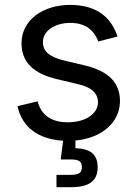

<svg xmlns="http://www.w3.org/2000/svg" viewBox="-20 -573 568 797"><path d="M214.4 204.1H272.5C350.6 204.1 385.3 178.7 385.3 121.1C385.3 68.4 356.4 44.4 293 42V10.3C404.3 0 478 -65.9 478 -153.8C478 -228.5 431.6 -277.8 332.5 -301.3L250 -320.8C186 -335.9 158.2 -358.4 158.2 -398.9C158.2 -444.3 207 -478 272 -478C342.3 -478 373 -439.9 388.2 -400.9L467.8 -421.4C442.9 -498 383.8 -552.7 271.5 -552.7C155.3 -552.7 69.3 -487.3 69.3 -393.6C69.3 -316.9 116.7 -268.1 215.8 -244.6L306.6 -223.1C360.4 -210.4 386.7 -185.5 386.7 -147.9C386.7 -103 337.9 -65.4 261.7 -65.4C196.3 -65.4 151.9 -92.3 136.2 -152.3L52.7 -132.3C71.3 -43.9 140.6 5.4 242.2 11.2L231.9 88.9H272C307.6 88.9 319.8 96.7 319.8 120.6C319.8 144.5 307.6 152.8 272 152.8H214.4Z"/></svg>

Font: Raveo
Style: Regular
Weight: 400
Designer: Jakub Foglar, Rasmus Andersson (Inter)
Foundry: Jakubfoglar.com
Version: Version 1.100;Glyphs 3.2.3 (3260)